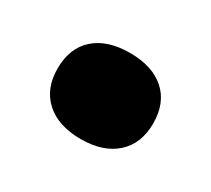

<svg xmlns="http://www.w3.org/2000/svg" viewBox="-54 -527 382 348"><g transform="rotate(30 137.0 -353.0)"><path d="M237 -353Q237 -311 210.5 -287Q184 -263 137 -263Q90 -263 63.5 -287Q37 -311 37 -353Q37 -396 63.5 -419.5Q90 -443 137 -443Q184 -443 210.5 -419.5Q237 -396 237 -353Z"/></g></svg>

Font: Elaine Sans
Style: Bold
Weight: 700
Designer: Wei Huang
Foundry: Wei Huang
Version: Version 2.001;December 24, 2019;FontCreator 12.0.0.2547 64-b